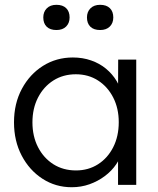

<svg xmlns="http://www.w3.org/2000/svg" viewBox="-20 -775 663 805"><path d="M280.7 10Q213 10 158.2 -25.5Q103.3 -61 71 -122.5Q38.7 -184 38.7 -262Q38.7 -341 71.7 -402.5Q104.7 -464 160.5 -499Q216.4 -534 285.4 -534Q326.7 -534 362 -521.6Q397.4 -509.3 424.4 -487Q451.4 -464.6 469.3 -434.9Q487.1 -405.2 492.1 -370.5L474.9 -376.9L475.5 -525H551.2V0H474.9V-140.8L493.8 -146.5Q486.8 -115.1 467.6 -86.8Q448.5 -58.4 419.4 -36.7Q390.4 -15 355.3 -2.5Q320.1 10 280.7 10ZM298.6 -60.4Q350.4 -60.4 390.9 -86.2Q431.5 -112.1 454.7 -157.8Q477.9 -203.6 477.9 -262.7Q477.9 -320.7 454.7 -366.1Q431.5 -411.5 390.9 -437.6Q350.4 -463.6 298 -463.6Q244.9 -463.6 203.8 -437.6Q162.8 -411.5 139.4 -366Q116 -320.4 116 -262Q116 -203.6 139.4 -158Q162.8 -112.5 203.8 -86.4Q244.9 -60.4 298.6 -60.4ZM399.9 -649.1Q373.2 -649.1 358.9 -663Q344.6 -677 344.6 -701.9Q344.6 -725.2 359.2 -740Q373.9 -754.8 399.8 -754.8Q426.2 -754.8 440.6 -740.8Q455 -726.9 455 -701.8Q455 -678.3 440.4 -663.7Q425.7 -649.1 399.9 -649.1ZM216.7 -649.1Q190.1 -649.1 175.8 -663Q161.5 -677 161.5 -701.9Q161.5 -725.2 176.1 -740Q190.7 -754.8 216.7 -754.8Q243.1 -754.8 257.4 -740.8Q271.8 -726.9 271.8 -701.8Q271.8 -678.3 257.2 -663.7Q242.6 -649.1 216.7 -649.1Z"/></svg>

Font: Lexend Medium
Style: Regular
Weight: 500
Designer: Bonnie Shaver-Troup, Thomas Jockin
Foundry: Lexend
Version: Version 1.005